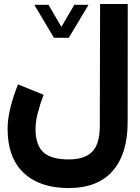

<svg xmlns="http://www.w3.org/2000/svg" viewBox="-20 -702 712 976"><path d="M254.4 -509.8 154.3 -677.7H226.6L292 -565.4L357.9 -677.7H430.2L329.6 -509.8ZM201.7 -220.2Q185.5 -178.7 173.1 -131.8Q160.6 -85 160.6 -46.9Q160.6 35.2 200.4 71.8Q240.2 108.4 329.6 108.4Q411.1 108.4 449.2 68.8Q487.3 29.3 487.3 -62.5L488.8 -681.6H629.4L628.9 -81.5Q628.9 80.1 552.7 167Q476.6 253.9 329.1 253.9Q182.1 253.9 100.3 176.8Q18.6 99.6 18.6 -47.4Q18.6 -99.6 34.2 -159.7Q49.8 -219.7 71.8 -272.9Z"/></svg>

Font: Vazir Black WOL-UI
Style: Black-WOL-UI
Weight: 900
Designer: Saber Rastikerdar
Foundry: Saber Rastikerdar
Version: Version 30.0.0